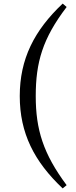

<svg xmlns="http://www.w3.org/2000/svg" viewBox="-20 -842 425 1069"><path d="M179 -307C179 -495 217 -627 351 -803L329 -822C170 -672 90 -513 90 -307C90 -101 170 57 329 207L351 189C221 14 179 -120 179 -307Z"/></svg>

Font: GenKiMin2 TW SB
Style: Regular
Weight: 600
Version: Version 2.100;PS 2.1;hotconv 16.6.51;makeotf.lib2.5.65220 DE